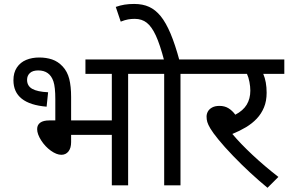

<svg xmlns="http://www.w3.org/2000/svg" viewBox="-20 -916 1425 949"><path d="M331.5 -320.8H532.7V-550.8H402.3V-622.1H717.3V-550.8H613.3V0H532.7V-249.5H331.5V-213.4Q331.5 -184.1 318.4 -167.5Q305.2 -150.9 283.2 -150.9Q259.8 -150.9 231.4 -171.1Q203.1 -191.4 183.3 -222.4Q163.6 -253.4 163.6 -277.8Q163.6 -298.8 179 -309.8Q194.3 -320.8 224.1 -320.8H253.4V-426.3Q253.4 -485.8 244.1 -513.4Q234.9 -541 216.1 -554.4Q197.3 -567.9 168.9 -567.9Q141.6 -567.9 127.7 -554.9Q113.8 -542 113.8 -521.5Q113.8 -491.2 139.4 -476.8Q165 -462.4 217.8 -460L210.4 -388.7Q46.4 -402.3 46.4 -519.5Q46.4 -557.1 63.5 -582.5Q80.6 -607.9 109.4 -619.9Q138.2 -631.8 173.8 -631.8Q208.5 -631.8 237.5 -622.1Q266.6 -612.3 289.8 -587.4Q313 -562.5 322.3 -525.9Q331.5 -489.3 331.5 -436.5Z M976.1 -550.8H872.1V0H791.5V-550.8H702.6V-622.1H976.1ZM792 -614.7Q770.5 -696.8 750.2 -740.5Q730 -784.2 705.6 -803.5Q681.2 -822.8 646 -822.8Q628.9 -822.8 613.3 -820.1Q597.7 -817.4 576.7 -809.1L552.2 -881.8Q574.2 -889.6 595.9 -893.1Q617.7 -896.5 643.1 -896.5Q685.5 -896.5 717 -882.1Q748.5 -867.7 774.2 -836.2Q799.8 -804.7 822.8 -750.5Q845.7 -696.3 867.7 -614.7Z M1385.3 -550.8H1281.2Q1297.9 -512.2 1297.9 -457.5Q1297.9 -416.5 1284.9 -385.3Q1272 -354 1249.3 -329.8Q1226.6 -305.7 1195.6 -287.1Q1164.6 -268.6 1128.4 -253.9Q1168.9 -205.6 1228.3 -150.1Q1287.6 -94.7 1356 -41.5L1302.2 12.2Q1260.7 -22 1218.3 -61Q1175.8 -100.1 1132.1 -145.5Q1088.4 -190.9 1059.8 -226.1Q1031.2 -261.2 1019.8 -280.8Q1008.3 -300.3 1004.6 -313Q1001 -325.7 1001 -339.8Q1001 -353 1007.6 -365Q1014.2 -377 1028.6 -384.8Q1043 -392.6 1064.9 -392.6Q1090.3 -392.6 1109.1 -381.1Q1127.9 -369.6 1143.1 -349.1Q1181.6 -369.1 1199.5 -398.7Q1217.3 -428.2 1217.3 -468.3Q1217.3 -487.8 1212.9 -511Q1208.5 -534.2 1200.7 -550.8H961.4V-622.1H1385.3Z"/></svg>

Font: NotoSans
Style: Regular
Weight: 400
Designer: Monotype Design team
Foundry: Monotype Imaging Inc.
Version: Version 1.04; ttfautohint (v1.4.1)